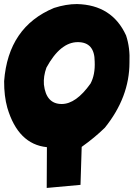

<svg xmlns="http://www.w3.org/2000/svg" viewBox="-29 -720 653 938"><path d="M346.7 -700.2Q518.6 -696.3 586.9 -546.9Q606.9 -486.8 603.5 -414.6Q603.5 -245.6 483.4 -96.2Q434.6 -48.3 370.1 -2.4L364.3 183.1L199.2 198.2L200.2 -1Q59.6 -15.1 6.8 -193.4Q-9.3 -251 -8.8 -323.7Q11.2 -588.4 234.9 -681.2Q293.9 -700.2 346.7 -700.2ZM185.5 -307.1Q196.3 -211.9 272.5 -211.9Q342.3 -211.9 413.1 -311.5Q436.5 -355 433.6 -418.9Q433.6 -514.2 351.1 -514.2Q265.6 -514.2 197.8 -389.6Q182.6 -347.7 185.5 -307.1Z"/></svg>

Font: Lapsus Pro (theguybrush.com)
Style: Bold
Weight: 700
Designer: Jose Roses
Version: Version 1.00 February 9, 2018, initial release